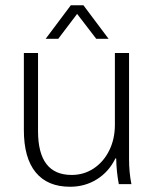

<svg xmlns="http://www.w3.org/2000/svg" viewBox="-20 -702 588 732"><path d="M71 -206V-500H125V-202Q125 -35 253 -35Q300 -35 337.5 -60Q375 -85 396.5 -128.5Q418 -172 418 -226V-500H472V-95Q472 -45 481 0H433Q424 -46 423 -98H420Q395 -47 349.5 -18.5Q304 10 247 10Q161 10 116 -45Q71 -100 71 -206ZM250 -682H298L394 -554H347L274 -649L202 -554H154Z"/></svg>

Font: Sarabun ExtraLight
Style: Regular
Weight: 275
Designer: Suppakit Chalermlarp | Katatrad Co.,Ltd.
Foundry: Cadson Demak Co.,Ltd.
Version: Version 1.000; ttfautohint (v1.6)